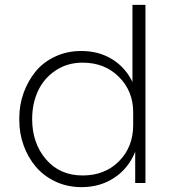

<svg xmlns="http://www.w3.org/2000/svg" viewBox="-20 -750 719 787"><path d="M314 17.1Q256.3 17.1 207.8 -5.6Q159.2 -28.3 127 -66.4Q94.7 -104.5 76.9 -153.8Q59.1 -203.1 59.1 -256.8V-267.1Q59.1 -319.3 76.4 -368.2Q93.8 -417 125 -455.8Q156.2 -494.6 205.3 -517.8Q254.4 -541 313 -541Q385.3 -541 439.9 -507.1Q494.6 -473.1 522.9 -414.1V-730H576.2V0H534.2V-127.9Q506.8 -60.1 448.7 -21.5Q390.6 17.1 314 17.1ZM318.8 -30.8Q409.7 -30.8 467.8 -89.1Q525.9 -147.5 525.9 -237.8V-290Q525.9 -376.5 467.5 -434.8Q409.2 -493.2 318.8 -493.2Q255.4 -493.2 207.3 -460.7Q159.2 -428.2 135.5 -376.5Q111.8 -324.7 111.8 -262.2Q111.8 -163.1 168.5 -96.9Q225.1 -30.8 318.8 -30.8Z"/></svg>

Font: Sora ExtraLight
Style: Regular
Weight: 200
Designer: Jonathan Barnbrook, Julián Moncada
Foundry: Barnbrook Fonts
Version: Version 2.000